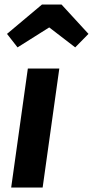

<svg xmlns="http://www.w3.org/2000/svg" viewBox="-20 -835 414 855"><path d="M58.1 -624 11.2 -684.1 167 -814.9H253.9L374 -684.1L314.9 -624L199.2 -712.9ZM244.1 -529.8 169.9 0H29.8L104 -529.8Z"/></svg>

Font: FiraGO SemiBold
Style: Italic
Weight: 600
Italic angle: -8°
Designer: bBox Type GmbH
Foundry: bBox Type GmbH
Version: Version 1.001;PS 001.001;hotconv 1.0.88;makeotf.lib2.5.64775